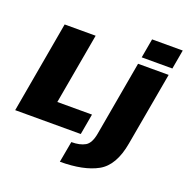

<svg xmlns="http://www.w3.org/2000/svg" viewBox="-183 -942 1291 1330"><g transform="rotate(20 463.0 -277.5)"><path d="M-11.5 0H472L499 -153H243.5L336 -675H107.5ZM401.5 230Q576.5 230 677.5 174Q778.5 118 808 -52.5L904 -593H678.5L581.5 -43.5Q568.5 31.5 530.5 53.2Q492.5 75 429.5 75ZM712 -785 687 -643.5H913L938 -785Z"/></g></svg>

Font: Anybody Black
Style: Italic
Weight: 900
Italic angle: -10°
Designer: Tyler Finck
Foundry: Etcetera Type Company
Version: Version 1.113;gftools[0.9.25]